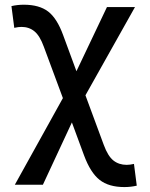

<svg xmlns="http://www.w3.org/2000/svg" viewBox="-20 -547 626 802"><path d="M499.5 234.4Q434.1 234.4 396 204.3Q357.9 174.3 331.1 102.1L280.3 -35.6L159.2 224.6H42L242.7 -137.2L163.1 -351.6Q146.5 -397.5 124 -416Q101.6 -434.6 69.8 -434.6Q56.6 -434.6 39.6 -430.7L27.8 -521.5Q52.7 -527.3 79.6 -527.3Q144 -527.3 181.2 -498.8Q218.3 -470.2 243.7 -400.4L299.3 -249.5L426.8 -517.6H543.9L336.9 -148.9L413.6 58.6Q430.7 105 453.6 123.3Q476.6 141.6 509.3 141.6Q522.5 141.6 539.6 137.7L551.3 228.5Q526.4 234.4 499.5 234.4Z"/></svg>

Font: CaskaydiaCove NFP
Style: Regular
Weight: 400
Designer: Aaron Bell
Foundry: Saja Typeworks
Version: Version 2111.001; VTT 6.35;Nerd Fonts 3.1.1